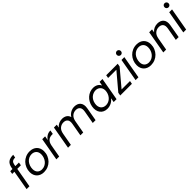

<svg xmlns="http://www.w3.org/2000/svg" viewBox="471 -2550 4342 4342"><g transform="rotate(-45 2642.5 -379.0)"><path d="M126 -473H56L69 -548H139L146 -587Q163 -679 217.5 -721.5Q272 -764 378 -764L365 -688Q303 -688 275 -664.5Q247 -641 238 -587L231 -548H346L333 -473H218L134 0H43Z M929 -328Q929 -257 903.5 -196Q878 -135 833.5 -89Q789 -43 728 -17Q667 9 596 9Q544 9 501 -7.5Q458 -24 427.5 -54Q397 -84 380.5 -126Q364 -168 364 -219Q364 -289 389 -350.5Q414 -412 458 -458Q502 -504 562.5 -530.5Q623 -557 694 -557Q746 -557 789.5 -541Q833 -525 864 -495Q895 -465 912 -422.5Q929 -380 929 -328ZM458 -223Q458 -184 469.5 -155Q481 -126 501.5 -106.5Q522 -87 549 -77.5Q576 -68 607 -68Q657 -68 699 -89Q741 -110 771 -145Q801 -180 818 -226.5Q835 -273 835 -323Q835 -363 822.5 -392.5Q810 -422 789 -441.5Q768 -461 740 -470.5Q712 -480 681 -480Q631 -480 589.5 -459Q548 -438 519 -402.5Q490 -367 474 -320.5Q458 -274 458 -223Z M1086 0H995L1092 -548H1183L1165 -444Q1197 -497 1246.5 -527.5Q1296 -558 1362 -558L1345 -464H1321Q1288 -464 1259 -456Q1230 -448 1206 -428.5Q1182 -409 1165 -377.5Q1148 -346 1139 -298Z M2214 -310Q2228 -395 2195 -437Q2162 -479 2094 -479Q2028 -479 1978.5 -438.5Q1929 -398 1911 -317L1854 0H1764L1819 -310Q1834 -395 1801 -437Q1768 -479 1699 -479Q1630 -479 1579 -435Q1528 -391 1513 -302V-304L1459 0H1368L1465 -548H1556L1542 -469Q1577 -513 1627 -535.5Q1677 -558 1731 -558Q1799 -558 1846.5 -527.5Q1894 -497 1910 -436Q1927 -466 1951 -488.5Q1975 -511 2003.5 -526.5Q2032 -542 2063 -550Q2094 -558 2126 -558Q2172 -558 2210 -543.5Q2248 -529 2273 -499.5Q2298 -470 2307 -426Q2316 -382 2306 -323L2249 0H2159Z M2412 -276Q2423 -340 2452.5 -392Q2482 -444 2523.5 -480.5Q2565 -517 2616 -537Q2667 -557 2723 -557Q2761 -557 2791.5 -548Q2822 -539 2845 -524Q2868 -509 2883.5 -489Q2899 -469 2907 -448L2925 -548H3017L2920 0H2828L2847 -102Q2830 -80 2807 -60Q2784 -40 2755.5 -24.5Q2727 -9 2693.5 0Q2660 9 2622 9Q2567 9 2523 -11.5Q2479 -32 2450.5 -69.5Q2422 -107 2411.5 -159.5Q2401 -212 2412 -276ZM2877 -275Q2886 -323 2877.5 -360.5Q2869 -398 2848 -424Q2827 -450 2795.5 -464Q2764 -478 2727 -478Q2689 -478 2653 -464.5Q2617 -451 2587 -425.5Q2557 -400 2535.5 -362Q2514 -324 2506 -276Q2497 -228 2505.5 -189.5Q2514 -151 2534.5 -125Q2555 -99 2586 -85Q2617 -71 2655 -71Q2692 -71 2728.5 -84.5Q2765 -98 2795 -124.5Q2825 -151 2846.5 -189Q2868 -227 2877 -275Z M3492 -474 3156 -75H3425L3411 0H3038L3051 -75L3388 -474H3124L3137 -548H3505Z M3626 -548H3717L3620 0H3529ZM3696 -637Q3668 -637 3649.5 -655.5Q3631 -674 3631 -702Q3631 -730 3649.5 -748.5Q3668 -767 3696 -767Q3722 -767 3740.5 -748.5Q3759 -730 3759 -702Q3759 -674 3740.5 -655.5Q3722 -637 3696 -637Z M4349 -328Q4349 -257 4323.5 -196Q4298 -135 4253.5 -89Q4209 -43 4148 -17Q4087 9 4016 9Q3964 9 3921 -7.5Q3878 -24 3847.5 -54Q3817 -84 3800.5 -126Q3784 -168 3784 -219Q3784 -289 3809 -350.5Q3834 -412 3878 -458Q3922 -504 3982.5 -530.5Q4043 -557 4114 -557Q4166 -557 4209.5 -541Q4253 -525 4284 -495Q4315 -465 4332 -422.5Q4349 -380 4349 -328ZM3878 -223Q3878 -184 3889.5 -155Q3901 -126 3921.5 -106.5Q3942 -87 3969 -77.5Q3996 -68 4027 -68Q4077 -68 4119 -89Q4161 -110 4191 -145Q4221 -180 4238 -226.5Q4255 -273 4255 -323Q4255 -363 4242.5 -392.5Q4230 -422 4209 -441.5Q4188 -461 4160 -470.5Q4132 -480 4101 -480Q4051 -480 4009.5 -459Q3968 -438 3939 -402.5Q3910 -367 3894 -320.5Q3878 -274 3878 -223Z M4871 -310Q4885 -395 4851 -437Q4817 -479 4748 -479Q4678 -479 4627 -435.5Q4576 -392 4560 -303V-305L4506 0H4415L4512 -548H4603L4589 -469Q4624 -513 4674.5 -535.5Q4725 -558 4781 -558Q4828 -558 4866.5 -543.5Q4905 -529 4930 -499.5Q4955 -470 4964 -426Q4973 -382 4963 -323L4906 0H4816Z M5152 -548H5243L5146 0H5055ZM5222 -637Q5194 -637 5175.5 -655.5Q5157 -674 5157 -702Q5157 -730 5175.5 -748.5Q5194 -767 5222 -767Q5248 -767 5266.5 -748.5Q5285 -730 5285 -702Q5285 -674 5266.5 -655.5Q5248 -637 5222 -637Z"/></g></svg>

Font: SVN-Poppins
Style: Italic
Weight: 400
Italic angle: -10°
Designer: Ninad Kale (Devanagari), Jonny Pinhorn (Latin)
Foundry: Indian Type Foundry
Version: Version 3.002 2017; ttfautohint (v1.8.3)